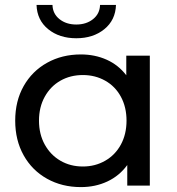

<svg xmlns="http://www.w3.org/2000/svg" viewBox="-20 -757 722 783"><path d="M591 -530V0H499V-84Q467 -40 418 -17Q369 6 310 6Q233 6 172 -28Q111 -62 76.5 -123.5Q42 -185 42 -265Q42 -345 76.5 -406Q111 -467 172 -501Q233 -535 310 -535Q367 -535 415 -513.5Q463 -492 495 -450V-530ZM496 -265Q496 -320 473 -362.5Q450 -405 409 -428Q368 -451 318 -451Q267 -451 226.5 -428Q186 -405 162.5 -362.5Q139 -320 139 -265Q139 -210 162.5 -167.5Q186 -125 226.5 -101.5Q267 -78 318 -78Q368 -78 409 -101.5Q450 -125 473 -167.5Q496 -210 496 -265ZM129 -737H194Q195 -701 222.5 -679Q250 -657 291 -657Q332 -657 359.5 -679Q387 -701 388 -737H453Q451 -675 405.5 -638Q360 -601 291 -601Q222 -601 176.5 -638Q131 -675 129 -737Z"/></svg>

Font: Idrija
Style: Regular
Weight: 500
Designer: Julieta Ulanovsky
Foundry: Julieta Ulanovsky
Version: Version 7.200